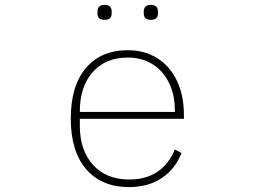

<svg xmlns="http://www.w3.org/2000/svg" viewBox="-20 -751 1040 784"><path d="M378 -696V-704Q378 -731 407 -731Q436 -731 436 -704V-696Q436 -670 407 -670Q378 -670 378 -696ZM567 -696V-704Q567 -731 596 -731Q625 -731 625 -704V-696Q625 -670 596 -670Q567 -670 567 -696ZM269 -267Q269 -401 331 -473.5Q393 -546 502 -546Q570 -546 622 -513.5Q674 -481 702.5 -421Q731 -361 731 -281V-266H306V-237Q306 -137 360 -77.5Q414 -18 508 -18Q575 -18 622 -49Q669 -80 694 -141L721 -126Q696 -61 640.5 -24Q585 13 507 13Q395 13 332 -60Q269 -133 269 -267ZM306 -297V-294H694V-300Q694 -364 670 -413Q646 -462 602.5 -489Q559 -516 502 -516Q411 -516 358.5 -456.5Q306 -397 306 -297Z"/></svg>

Font: IBM Plex Sans JP ExtraLight
Style: Regular
Weight: 200
Designer: Mike Abbink; Paul van der Laan; Pieter van Rosmalen; Wujin Sim; Yejin Wi; Jinhee Kim; Boomi Park; Yona Kim; Kichan Ma
Foundry: Sandoll Inc.
Version: Version 1.001